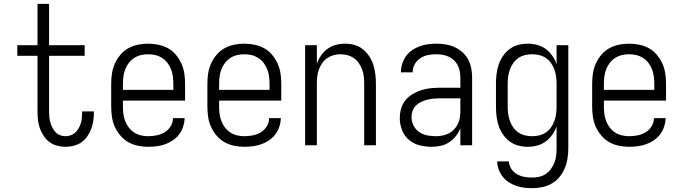

<svg xmlns="http://www.w3.org/2000/svg" viewBox="-20 -755 3540 998"><path d="M321 8Q299 8 277.5 2.5Q256 -3 238 -16Q220 -29 207.5 -48Q195 -67 187.5 -87.5Q180 -108 177.5 -130.5Q175 -153 175 -175V-465H70V-520H175V-735H235V-520H420V-465H235V-175Q235 -160 236.5 -145.5Q238 -131 242 -117.5Q246 -104 252.5 -91Q259 -78 269 -67.5Q279 -57 293 -52Q307 -47 321 -47Q335 -47 348.5 -52Q362 -57 372 -66.5Q382 -76 389 -88.5Q396 -101 400 -114Q404 -127 405.5 -141Q407 -155 407 -169V-176H468V-166Q468 -145 464.5 -123.5Q461 -102 453 -82Q445 -62 432.5 -44.5Q420 -27 402.5 -15Q385 -3 364 2.5Q343 8 321 8Z M750 8Q723 8 696.5 2.5Q670 -3 647 -16Q624 -29 606 -50Q588 -71 577 -95.5Q566 -120 562 -146.5Q558 -173 558 -200V-320Q558 -347 562 -373.5Q566 -400 577 -424.5Q588 -449 605.5 -470Q623 -491 646.5 -504Q670 -517 696.5 -522.5Q723 -528 750 -528Q777 -528 803.5 -522.5Q830 -517 853.5 -504Q877 -491 894.5 -470Q912 -449 923 -424.5Q934 -400 938 -373.5Q942 -347 942 -320V-232H619V-200Q619 -181 621.5 -162Q624 -143 631 -125Q638 -107 649.5 -92Q661 -77 677 -66.5Q693 -56 712 -51.5Q731 -47 750 -47Q772 -47 794.5 -51.5Q817 -56 836 -67.5Q855 -79 867 -98.5Q879 -118 879 -141H940Q939 -118 932 -96.5Q925 -75 911.5 -57Q898 -39 879 -26Q860 -13 839 -5.5Q818 2 795.5 5Q773 8 750 8ZM619 -288H881V-320Q881 -339 878.5 -358Q876 -377 869 -395Q862 -413 850.5 -428Q839 -443 823 -453.5Q807 -464 788 -468.5Q769 -473 750 -473Q731 -473 712 -468.5Q693 -464 677 -453.5Q661 -443 649.5 -428Q638 -413 631 -395Q624 -377 621.5 -358Q619 -339 619 -320Z M1250 8Q1223 8 1196.5 2.5Q1170 -3 1147 -16Q1124 -29 1106 -50Q1088 -71 1077 -95.5Q1066 -120 1062 -146.5Q1058 -173 1058 -200V-320Q1058 -347 1062 -373.5Q1066 -400 1077 -424.5Q1088 -449 1105.5 -470Q1123 -491 1146.5 -504Q1170 -517 1196.5 -522.5Q1223 -528 1250 -528Q1277 -528 1303.5 -522.5Q1330 -517 1353.5 -504Q1377 -491 1394.5 -470Q1412 -449 1423 -424.5Q1434 -400 1438 -373.5Q1442 -347 1442 -320V-232H1119V-200Q1119 -181 1121.5 -162Q1124 -143 1131 -125Q1138 -107 1149.5 -92Q1161 -77 1177 -66.5Q1193 -56 1212 -51.5Q1231 -47 1250 -47Q1272 -47 1294.5 -51.5Q1317 -56 1336 -67.5Q1355 -79 1367 -98.5Q1379 -118 1379 -141H1440Q1439 -118 1432 -96.5Q1425 -75 1411.5 -57Q1398 -39 1379 -26Q1360 -13 1339 -5.5Q1318 2 1295.5 5Q1273 8 1250 8ZM1119 -288H1381V-320Q1381 -339 1378.5 -358Q1376 -377 1369 -395Q1362 -413 1350.5 -428Q1339 -443 1323 -453.5Q1307 -464 1288 -468.5Q1269 -473 1250 -473Q1231 -473 1212 -468.5Q1193 -464 1177 -453.5Q1161 -443 1149.5 -428Q1138 -413 1131 -395Q1124 -377 1121.5 -358Q1119 -339 1119 -320Z M1566 0V-520H1627V-423Q1635 -446 1648.5 -466Q1662 -486 1681.5 -500.5Q1701 -515 1725 -521.5Q1749 -528 1773 -528Q1798 -528 1822 -521.5Q1846 -515 1865.5 -499.5Q1885 -484 1899 -463Q1913 -442 1920.5 -418Q1928 -394 1931 -369.5Q1934 -345 1934 -320V0H1873V-320Q1873 -339 1871 -357.5Q1869 -376 1862.5 -393.5Q1856 -411 1845.5 -426.5Q1835 -442 1820 -452.5Q1805 -463 1787 -468Q1769 -473 1750 -473Q1731 -473 1713 -468Q1695 -463 1680 -452.5Q1665 -442 1654.5 -426.5Q1644 -411 1637.5 -393.5Q1631 -376 1629 -357.5Q1627 -339 1627 -320V0Z M2223 8Q2191 8 2160 0Q2129 -8 2105 -28.5Q2081 -49 2069.5 -79.5Q2058 -110 2058 -141Q2058 -166 2065 -190.5Q2072 -215 2087.5 -234Q2103 -253 2125 -266Q2147 -279 2170.5 -286.5Q2194 -294 2219 -296.5Q2244 -299 2268 -299H2373V-352Q2373 -368 2370 -384.5Q2367 -401 2359.5 -415.5Q2352 -430 2340 -441.5Q2328 -453 2313 -460Q2298 -467 2281.5 -470Q2265 -473 2249 -473Q2227 -473 2205.5 -469Q2184 -465 2165.5 -453Q2147 -441 2136 -421.5Q2125 -402 2125 -381V-379H2064V-381Q2064 -403 2071 -424.5Q2078 -446 2091 -464Q2104 -482 2122.5 -494.5Q2141 -507 2161.5 -514.5Q2182 -522 2204.5 -525Q2227 -528 2249 -528Q2273 -528 2297 -524Q2321 -520 2343 -510Q2365 -500 2383.5 -483.5Q2402 -467 2413.5 -445.5Q2425 -424 2429.5 -400Q2434 -376 2434 -352V0H2373V-88Q2364 -66 2349 -47Q2334 -28 2314 -15Q2294 -2 2270.5 3Q2247 8 2223 8ZM2246 -47Q2263 -47 2280.5 -50.5Q2298 -54 2313.5 -62Q2329 -70 2341 -83Q2353 -96 2360.5 -112Q2368 -128 2370.5 -145.5Q2373 -163 2373 -180V-244H2268Q2252 -244 2235 -242.5Q2218 -241 2202 -237Q2186 -233 2170.5 -226Q2155 -219 2143 -207.5Q2131 -196 2125 -180Q2119 -164 2119 -147Q2119 -124 2129.5 -103Q2140 -82 2158.5 -69Q2177 -56 2200 -51.5Q2223 -47 2246 -47Z M2747 223Q2726 223 2704.5 220.5Q2683 218 2663 211Q2643 204 2624.5 192Q2606 180 2593 163.5Q2580 147 2572.5 126.5Q2565 106 2564 84H2625Q2626 105 2638 123Q2650 141 2668 151Q2686 161 2706.5 164.5Q2727 168 2747 168Q2766 168 2784.5 163.5Q2803 159 2818.5 148Q2834 137 2845 121.5Q2856 106 2862.5 88.5Q2869 71 2871 52.5Q2873 34 2873 15V-98Q2865 -75 2850.5 -54.5Q2836 -34 2816.5 -19.5Q2797 -5 2772.5 1.5Q2748 8 2723 8Q2698 8 2673.5 1.5Q2649 -5 2629 -20Q2609 -35 2594.5 -56Q2580 -77 2572 -101Q2564 -125 2561 -150Q2558 -175 2558 -200V-320Q2558 -345 2561 -370Q2564 -395 2572 -419Q2580 -443 2594.5 -464Q2609 -485 2629 -500Q2649 -515 2673.5 -521.5Q2698 -528 2723 -528Q2748 -528 2772.5 -521.5Q2797 -515 2816.5 -500.5Q2836 -486 2850.5 -465.5Q2865 -445 2873 -422V-520H2934V15Q2934 41 2930 67.5Q2926 94 2916 118.5Q2906 143 2889 164Q2872 185 2849 198.5Q2826 212 2800 217.5Q2774 223 2747 223ZM2746 -47Q2765 -47 2783.5 -51.5Q2802 -56 2817.5 -66.5Q2833 -77 2844 -92.5Q2855 -108 2861.5 -126Q2868 -144 2870.5 -162.5Q2873 -181 2873 -200V-320Q2873 -339 2870.5 -357.5Q2868 -376 2861.5 -394Q2855 -412 2844 -427.5Q2833 -443 2817.5 -453.5Q2802 -464 2783.5 -468.5Q2765 -473 2746 -473Q2727 -473 2708.5 -468.5Q2690 -464 2674.5 -453.5Q2659 -443 2648 -427.5Q2637 -412 2630.5 -394Q2624 -376 2621.5 -357.5Q2619 -339 2619 -320V-200Q2619 -181 2621.5 -162.5Q2624 -144 2630.5 -126Q2637 -108 2648 -92.5Q2659 -77 2674.5 -66.5Q2690 -56 2708.5 -51.5Q2727 -47 2746 -47Z M3250 8Q3223 8 3196.5 2.5Q3170 -3 3147 -16Q3124 -29 3106 -50Q3088 -71 3077 -95.5Q3066 -120 3062 -146.5Q3058 -173 3058 -200V-320Q3058 -347 3062 -373.5Q3066 -400 3077 -424.5Q3088 -449 3105.5 -470Q3123 -491 3146.5 -504Q3170 -517 3196.5 -522.5Q3223 -528 3250 -528Q3277 -528 3303.5 -522.5Q3330 -517 3353.5 -504Q3377 -491 3394.5 -470Q3412 -449 3423 -424.5Q3434 -400 3438 -373.5Q3442 -347 3442 -320V-232H3119V-200Q3119 -181 3121.5 -162Q3124 -143 3131 -125Q3138 -107 3149.5 -92Q3161 -77 3177 -66.5Q3193 -56 3212 -51.5Q3231 -47 3250 -47Q3272 -47 3294.5 -51.5Q3317 -56 3336 -67.5Q3355 -79 3367 -98.5Q3379 -118 3379 -141H3440Q3439 -118 3432 -96.5Q3425 -75 3411.5 -57Q3398 -39 3379 -26Q3360 -13 3339 -5.5Q3318 2 3295.5 5Q3273 8 3250 8ZM3119 -288H3381V-320Q3381 -339 3378.5 -358Q3376 -377 3369 -395Q3362 -413 3350.5 -428Q3339 -443 3323 -453.5Q3307 -464 3288 -468.5Q3269 -473 3250 -473Q3231 -473 3212 -468.5Q3193 -464 3177 -453.5Q3161 -443 3149.5 -428Q3138 -413 3131 -395Q3124 -377 3121.5 -358Q3119 -339 3119 -320Z"/></svg>

Font: Iosevka Light
Style: Regular
Weight: 300
Monospace: yes
Designer: Belleve Invis
Foundry: Belleve Invis
Version: Version 32.5.0; ttfautohint (v1.8.4)